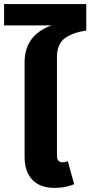

<svg xmlns="http://www.w3.org/2000/svg" viewBox="-40 -900 441 937"><path d="M381 -751Q317 -742 277.5 -714Q238 -686 238 -621V-141Q238 -108 265 -108Q279 -108 291 -113L322 -1Q279 17 226 17Q156 17 118 -22.5Q80 -62 80 -135V-596Q80 -728 211 -776H-20V-880H381Z"/></svg>

Font: FiraGO
Style: Bold
Weight: 700
Designer: bBox Type
Foundry: bBox Type GmbH
Version: Version 1.001;PS 001.001;hotconv 1.0.88;makeotf.lib2.5.64775